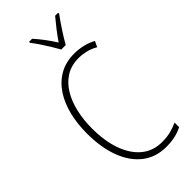

<svg xmlns="http://www.w3.org/2000/svg" viewBox="-297 -1007 1074 1074"><g transform="rotate(-45 240.0 -469.5)"><path d="M322 -689Q263 -689 220.5 -662Q178 -635 150.5 -589Q123 -543 109.5 -483.5Q96 -424 96 -358Q96 -258 122.5 -183.5Q149 -109 199 -67.5Q249 -26 320 -26Q360 -26 391.5 -34.5Q423 -43 446 -54V-18Q422 -5 389.5 2.5Q357 10 318 10Q236 10 177.5 -35Q119 -80 87.5 -162.5Q56 -245 56 -358Q56 -433 72 -499Q88 -565 121 -615.5Q154 -666 204 -695Q254 -724 322 -724Q393 -724 454 -692L438 -658Q409 -675 379.5 -682Q350 -689 322 -689ZM287 -791Q274 -814 257 -842Q240 -870 222 -896.5Q204 -923 190 -941V-949H214Q236 -925 260.5 -892.5Q285 -860 304 -829Q326 -861 348 -889.5Q370 -918 396 -949H420V-941Q397 -910 369 -867.5Q341 -825 322 -791Z"/></g></svg>

Font: Noto Sans Kannada Condensed ExtraLight
Style: Regular
Weight: 200
Width: 3
Designer: Jelle Bosma - Monotype Design Team
Foundry: Monotype Imaging Inc.
Version: Version 2.005; ttfautohint (v1.8.4.7-5d5b)